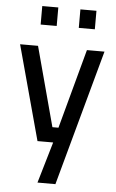

<svg xmlns="http://www.w3.org/2000/svg" viewBox="-61 -753 614 1013"><g transform="rotate(5 245.5 -247.0)"><path d="M177 218 241 0H158L22 -501H117L230 -80H262L376 -501H469L272 218ZM323 -614V-712H408V-614ZM121 -614V-712H206V-614Z"/></g></svg>

Font: Cairo Play SemiBold
Style: Regular
Weight: 600
Designer: Mohamed Gaber, Accademia di Belle Arti di Urbino
Foundry: Kief Type Foundry, Accademia di Belle Arti di Urbino
Version: Version 3.130;gftools[0.9.24]